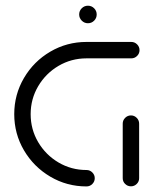

<svg xmlns="http://www.w3.org/2000/svg" viewBox="-20 -669 559 689"><path d="M320 -29.6Q320 -17.4 311.3 -8.7Q302.6 0 290.4 0Q220 0 160.6 -35Q101.1 -70 66.1 -129.4Q31.1 -188.9 31.1 -259.3Q31.1 -329.6 66.1 -389.3Q101.1 -448.9 160.6 -483.7Q220 -518.5 290.4 -518.5H451.1Q463.3 -518.5 472 -509.8Q480.7 -501.1 480.7 -488.9Q480.7 -477 472 -468.3Q463.3 -459.6 451.1 -459.6H290.4Q235.9 -459.6 190 -432.6Q144.1 -405.6 117 -359.6Q90 -313.7 90 -259.3Q90 -204.8 117 -158.9Q144.1 -113 190 -85.9Q235.9 -58.9 290.4 -58.9Q302.6 -58.9 311.3 -50.2Q320 -41.5 320 -29.6ZM450 -0.4Q437.8 -0.4 429.1 -8.9Q420.4 -17.4 420.4 -29.6V-225.2Q420.4 -237.4 429.1 -246.1Q437.8 -254.8 450 -254.8Q461.9 -254.8 470.6 -246.1Q479.3 -237.4 479.3 -225.2V-29.6Q479.3 -17.4 470.6 -8.9Q461.9 -0.4 450 -0.4ZM264.1 -617Q264.1 -630 273.3 -639.3Q282.6 -648.5 295.6 -648.5Q308.5 -648.5 317.8 -639.3Q327 -630 327 -617Q327 -604.1 317.8 -594.8Q308.5 -585.6 295.6 -585.6Q282.6 -585.6 273.3 -595Q264.1 -604.4 264.1 -617Z"/></svg>

Font: 26F Galaxy Sans Medium
Style: Regular
Weight: 500
Designer: C₂₉H₂₅N₃O₅
Version: Version 1.100